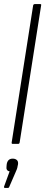

<svg xmlns="http://www.w3.org/2000/svg" viewBox="-20 -703 222 938"><path d="M42 0Q36 0 37 -7L142 -677Q144 -683 150 -683H176Q183 -683 181 -677L76 -7Q75 0 68 0ZM4 215Q-2 215 0 208L27 134Q18 133 14 126.5Q10 120 12 108L13 98Q18 72 42 72Q55 72 62.5 79Q70 86 68 100L66 109Q65 117 62 124.5Q59 132 55 141L26 208Q24 215 19 215Z"/></svg>

Font: Sofia Sans Condensed ExtraLight
Style: Italic
Weight: 250
Italic angle: -9°
Version: Version 4.100